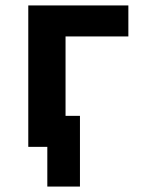

<svg xmlns="http://www.w3.org/2000/svg" viewBox="-20 -540 540 706"><path d="M154 146V0H84V-520H452V-406H221V-114H274V146Z"/></svg>

Font: Iosevka SS18 Heavy
Style: Regular
Weight: 900
Monospace: yes
Designer: Belleve Invis
Foundry: Belleve Invis
Version: Version 25.1.1; ttfautohint (v1.8.4)